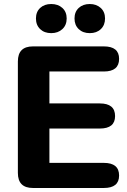

<svg xmlns="http://www.w3.org/2000/svg" viewBox="-20 -936 634 956"><path d="M144 0Q69 0 69 -75V-630Q69 -705 144 -705H497Q573 -705 573 -643Q573 -580 497 -580H226V-421H477Q553 -421 553 -358Q553 -296 477 -296H226V-125H497Q573 -125 573 -62Q573 0 497 0ZM427 -771Q393 -771 372 -791Q351 -811 351 -844Q351 -877 372 -896.5Q393 -916 427 -916Q460 -916 481.5 -896.5Q503 -877 503 -844Q503 -811 482 -791Q461 -771 427 -771ZM235 -771Q201 -771 180 -791Q159 -811 159 -844Q159 -877 180 -896.5Q201 -916 235 -916Q269 -916 290.5 -896.5Q312 -877 312 -844Q312 -811 290.5 -791Q269 -771 235 -771Z"/></svg>

Font: Nunito VF Beta Light
Style: Regular
Weight: 300
Designer: Vernon Adams
Foundry: newtypography
Version: Version 3.001